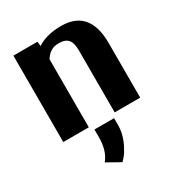

<svg xmlns="http://www.w3.org/2000/svg" viewBox="-187 -653 933 1016"><g transform="rotate(-30 280.0 -144.5)"><path d="M44 0H200V-415C216 -443 242 -465 282 -465C337 -465 358 -441 358 -377V0H514V-334C514 -456 467 -538 340 -538C277 -538 228 -523 194 -500L191 -528H44ZM180 203 262 249C274 237 285 225 295 209C317 173 340 125 340 68V25H220V74C220 129 206 172 180 203Z"/></g></svg>

Font: Aerodynamic
Style: Bd
Weight: 500
Designer: Google
Version: Version 2.000980; 2014